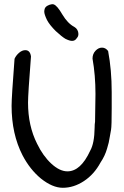

<svg xmlns="http://www.w3.org/2000/svg" viewBox="-20 -891 590 911"><path d="M352 -730Q352 -740 347 -749Q342 -758 333 -763Q301 -780 276 -822Q251 -865 235 -870Q233 -872 223.5 -870.5Q214 -869 204.5 -863.5Q195 -858 192 -849Q190 -841 190 -836Q190 -823 203 -796Q215 -773 244 -744Q272 -718 290 -707Q310 -697 322 -697Q337 -697 345 -711Q352 -718 352 -730ZM464 -665Q447 -665 433 -650Q419 -635 419 -613Q433 -534 433 -445L431 -313Q429 -303 429 -285Q428 -211 408 -176Q363 -78 300 -78Q263 -78 223.5 -114.5Q184 -151 156 -209Q113 -294 113 -404Q113 -444 127 -623Q123 -653 100 -653Q85 -653 70.5 -640.5Q56 -628 49 -612Q35 -430 35 -389Q35 -255 87 -154Q122 -87 174 -44Q229 0 278 0Q330 0 378.5 -32Q427 -64 457 -120Q478 -151 488 -186Q497 -214 501 -242L507 -276Q510 -293 510 -378V-454Q510 -559 493 -649Q481 -665 464 -665Z"/></svg>

Font: Patrick Hand SC
Style: Regular
Weight: 400
Designer: Patrick Wagesreiter
Foundry: Patrick Wagesreiter
Version: Version 2.001; ttfautohint (v1.8.2)